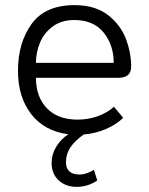

<svg xmlns="http://www.w3.org/2000/svg" viewBox="-20 -515 581 748"><path d="M442 -212H120Q120 -138 162.5 -93.5Q205 -49 282 -49Q323 -49 360 -62Q397 -75 424 -99L460 -56Q432 -29 392 -12Q352 5 306 9Q271 34 254 59.5Q237 85 237 117Q237 165 291 165Q314 165 346 147L359 188Q322 213 279 213Q236 213 208.5 187.5Q181 162 181 120Q181 87 198.5 57.5Q216 28 246 8Q153 -4 101.5 -70.5Q50 -137 50 -239Q50 -348 103 -421.5Q156 -495 270 -495Q351 -495 400.5 -456.5Q450 -418 470.5 -363.5Q491 -309 491 -256Q491 -212 442 -212ZM423 -270Q423 -340 383.5 -388.5Q344 -437 270 -437Q219 -437 185 -411.5Q151 -386 135.5 -348Q120 -310 120 -270Z"/></svg>

Font: Niramit Light
Style: Regular
Weight: 300
Designer: Katatrad Aksorn Co.,Ltd.
Foundry: Cadson Demak Co.,Ltd.
Version: Version 1.000; ttfautohint (v1.6)